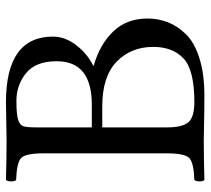

<svg xmlns="http://www.w3.org/2000/svg" viewBox="-50 -636 689 628"><g transform="rotate(-90 294.0 -322.5)"><path d="M190.9 -549.8V-366.2H265.1Q407.2 -366.2 407.2 -481Q407.2 -549.8 368.2 -581.3Q329.1 -612.8 277.8 -612.8Q233.9 -612.8 216.6 -607.4Q199.2 -602.1 195.1 -591.3Q190.9 -580.6 190.9 -549.8ZM190.9 -332V-118.2Q190.9 -70.3 207.5 -50.5Q224.1 -30.8 273.9 -30.8Q378.9 -30.8 416.5 -66.4Q454.1 -102.1 454.1 -165Q454.1 -238.3 405.5 -285.2Q356.9 -332 259.8 -332ZM147.9 -645Q166 -645 210.9 -646Q255.9 -647 272.9 -647Q487.8 -647 487.8 -493.2Q487.8 -454.1 460.4 -418Q433.1 -381.8 393.1 -361.8V-359.9Q462.9 -339.8 504.9 -295.9Q546.9 -252 546.9 -184.1Q546.9 -148.9 534.9 -117.9Q522.9 -86.9 496.1 -58.8Q469.2 -30.8 417.7 -14.4Q366.2 2 294.9 2Q247.1 2 204.1 1Q161.1 0 148.9 0Q97.2 0 19 2Q14.2 -2 14.2 -13.9Q14.2 -25.9 19 -30.8Q75.2 -32.7 90.6 -47.4Q106 -62 106 -122.1V-522.9Q106 -583 90.6 -597.4Q75.2 -611.8 19 -613.8Q14.2 -617.7 14.2 -629.9Q14.2 -642.1 19 -647Q97.2 -645 147.9 -645Z"/></g></svg>

Font: Linux Libertine
Style: Regular
Weight: 400
Designer: Philipp H. Poll
Foundry: Philipp H. Poll
Version: Version 5.3.0 ; ttfautohint (v0.9)